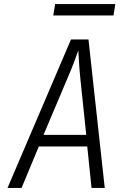

<svg xmlns="http://www.w3.org/2000/svg" viewBox="-20 -924 640 944"><path d="M17 0 329 -730H415L495 0H430L409 -204H171L86 0ZM194 -261H404L376 -528Q370 -586 368 -625Q366 -664 365 -676Q361 -664 346.5 -625Q332 -586 307 -528ZM242 -848 251 -904H547L538 -848Z"/></svg>

Font: NKDuy Mono ExtraLight
Style: Italic
Weight: 200
Italic angle: -9°
Monospace: yes
Designer: NKDuy
Foundry: NKDuy
Version: Version 2.251; ttfautohint (v1.8.4.7-5d5b)